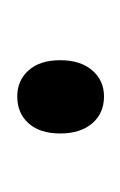

<svg xmlns="http://www.w3.org/2000/svg" viewBox="22 -388 143 228"><g transform="rotate(90 94.0 -273.5)"><path d="M94 -325Q75 -325 63 -311Q51 -297 51 -273Q51 -249 63 -235.5Q75 -222 94 -222Q114 -222 126 -235.5Q138 -249 138 -273Q138 -297 126 -311Q114 -325 94 -325Z"/></g></svg>

Font: Beiruti
Style: Regular
Weight: 400
Designer: Arlette Boutros
Foundry: Boutros
Version: Version 1.41